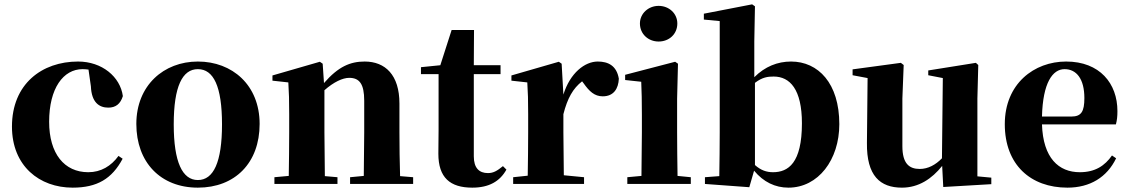

<svg xmlns="http://www.w3.org/2000/svg" viewBox="-20 -846 5192 883"><path d="M314 17C427 17 495 -24 544 -116L525 -129C491 -82 444 -54 386 -54C276 -54 206 -139 206 -286C206 -440 271 -528 360 -528C369 -528 378 -527 387 -526L398 -449C401 -375 436 -351 478 -351C512 -351 534 -368 545 -404C533 -493 449 -563 339 -563C173 -563 35 -460 35 -264C35 -82 162 17 314 17Z M890 17C1061 17 1174 -97 1174 -276C1174 -455 1048 -563 890 -563C733 -563 607 -453 607 -276C607 -100 718 17 890 17ZM890 -18C819 -18 779 -100 779 -274C779 -449 819 -528 890 -528C962 -528 1001 -449 1001 -274C1001 -100 962 -18 890 -18Z M1652 0H1880V-31L1820 -36C1818 -94 1817 -179 1817 -238V-370C1817 -501 1752 -563 1657 -563C1591 -563 1536 -540 1470 -464L1464 -553L1451 -562L1233 -499V-475L1306 -467C1309 -419 1310 -386 1310 -321V-238C1310 -182 1309 -96 1308 -37L1242 -31V0H1532V-31L1474 -36L1472 -238V-431C1515 -469 1556 -488 1586 -488C1633 -488 1655 -460 1655 -383V-238L1653 -37L1590 -31V0Z M2152 17C2229 17 2279 -12 2309 -66L2293 -82C2266 -60 2249 -50 2224 -50C2184 -50 2159 -73 2159 -127V-505H2282V-546H2159L2160 -708H2057L2005 -546L1916 -537V-505H1997V-249C1997 -208 1996 -179 1996 -139C1996 -29 2050 17 2152 17Z M2571 -321C2590 -395 2615 -439 2657 -472L2664 -463C2690 -426 2714 -403 2752 -403C2802 -403 2824 -438 2826 -484C2816 -544 2777 -563 2729 -563C2670 -563 2602 -511 2571 -411L2563 -553L2550 -562L2332 -499V-475L2405 -467C2408 -419 2409 -387 2409 -321V-238C2409 -182 2408 -96 2407 -38L2340 -31V0H2666V-31L2573 -40L2571 -238Z M3009 -655C3057 -655 3095 -689 3095 -738C3095 -784 3057 -819 3009 -819C2962 -819 2923 -784 2923 -738C2923 -689 2962 -655 3009 -655ZM2929 0H3157V-31L3096 -37C3095 -95 3094 -182 3094 -238V-392L3098 -553L3085 -562L2855 -502V-478L2929 -470C2931 -423 2932 -384 2932 -318V-238L2930 -37L2865 -31V0Z M3606 17C3743 17 3840 -111 3840 -275C3840 -463 3743 -563 3618 -563C3556 -563 3498 -540 3449 -491V-656L3452 -817L3439 -826L3217 -783V-756L3290 -749V-238C3290 -181 3289 -95 3288 -36L3222 -31V0L3426 15L3448 -61C3491 -9 3545 17 3606 17ZM3452 -465C3486 -491 3511 -494 3538 -494C3613 -494 3668 -435 3668 -279C3668 -96 3605 -54 3535 -54C3505 -54 3479 -63 3452 -87Z M4318 14 4539 1V-29L4475 -35V-393L4479 -547L4468 -557L4249 -522V-500L4316 -487L4312 -118C4283 -88 4248 -69 4210 -69C4161 -69 4130 -94 4130 -174V-393L4136 -547L4123 -557L3901 -527V-500L3970 -487L3967 -189C3965 -37 4028 17 4128 17C4205 17 4266 -24 4313 -83Z M4889 17C4993 17 5071 -31 5113 -118L5094 -131C5061 -84 5017 -54 4946 -54C4849 -54 4777 -119 4772 -274H5112C5117 -293 5119 -310 5119 -335C5119 -462 5038 -563 4883 -563C4736 -563 4601 -461 4601 -275C4601 -88 4720 17 4889 17ZM4772 -310C4776 -466 4821 -528 4876 -528C4930 -528 4967 -484 4967 -395C4967 -333 4953 -310 4907 -310Z"/></svg>

Font: Noto Serif CJK HK Black
Style: Regular
Weight: 900
Designer: Ryoko NISHIZUKA 西塚涼子 (kana & ideographs); Frank Grießhammer (Latin, Greek & Cyrillic); Wenlong ZHANG 张文龙 (bopomofo); San
Foundry: Adobe
Version: Version 2.001;hotconv 1.1.0;makeotfexe 2.6.0